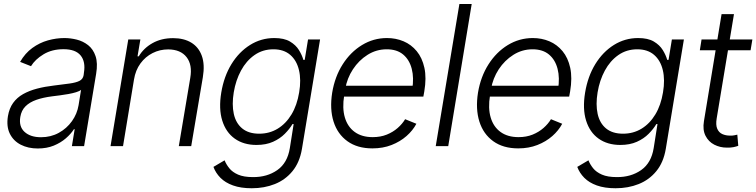

<svg xmlns="http://www.w3.org/2000/svg" viewBox="-20 -748 3872 983"><path d="M173.3 12.2Q124 12.2 86.4 -7.1Q48.8 -26.4 30.5 -63.2Q12.2 -100.1 20.5 -152.8Q27.3 -193.4 47.1 -220.9Q66.9 -248.5 98.1 -266.1Q129.4 -283.7 169.4 -294.2Q209.5 -304.7 256.3 -310.1Q303.2 -315.9 335.7 -320.3Q368.2 -324.7 386.5 -333.7Q404.8 -342.8 408.2 -363.3L409.7 -376Q418.9 -432.1 392.8 -464.1Q366.7 -496.1 305.2 -496.1Q246.1 -496.1 202.9 -470Q159.7 -443.8 138.7 -409.2L83 -431.2Q108.4 -475.6 145.5 -502.4Q182.6 -529.3 225.3 -541.3Q268.1 -553.2 309.6 -553.2Q340.8 -553.2 373 -545.2Q405.3 -537.1 431.2 -516.8Q457 -496.6 469.2 -460.7Q481.4 -424.8 472.2 -370.1L410.6 0H348.1L362.3 -86.4H358.4Q343.3 -62.5 317.1 -39.8Q291 -17.1 255.1 -2.4Q219.2 12.2 173.3 12.2ZM189.9 -45.4Q240.2 -45.4 281 -67.9Q321.8 -90.3 348.4 -127.7Q375 -165 382.3 -209.5L395 -288.1Q387.2 -281.2 369.6 -275.9Q352.1 -270.5 330.3 -266.6Q308.6 -262.7 286.4 -259.8Q264.2 -256.8 247.6 -254.9Q200.7 -249 166 -236.8Q131.3 -224.6 110.4 -203.6Q89.4 -182.6 84 -149.4Q75.7 -100.1 105.7 -72.8Q135.7 -45.4 189.9 -45.4Z M666 -340.8 609.9 0H545.9L636.7 -545.9H698.7L684.1 -459.5H690.4Q715.8 -502 761 -527.3Q806.2 -552.7 866.2 -552.7Q921.4 -552.7 959.2 -529.8Q997.1 -506.8 1013.2 -462.4Q1029.3 -418 1018.6 -353L959 0H895.5L954.1 -349.1Q965.8 -416 935.3 -455.3Q904.8 -494.6 841.3 -495.1Q798.3 -495.1 761.2 -476.3Q724.1 -457.5 699 -423.1Q673.8 -388.7 666 -340.8Z M1269 215.8Q1212.9 215.8 1172.9 201.4Q1132.8 187 1108.4 162.1Q1084 137.2 1072.8 106.4L1129.9 72.8Q1138.2 93.8 1154.1 113.5Q1169.9 133.3 1199 146Q1228 158.7 1275.4 158.7Q1347.7 159.2 1399.7 122.8Q1451.7 86.4 1463.9 10.3L1483.4 -112.8H1477.5Q1462.9 -87.9 1438.2 -63Q1413.6 -38.1 1377.7 -22Q1341.8 -5.9 1293 -5.9Q1227.5 -5.9 1182.1 -38.1Q1136.7 -70.3 1117.9 -130.6Q1099.1 -190.9 1112.8 -273.9Q1126.5 -356.9 1165 -419.7Q1203.6 -482.4 1260.3 -517.8Q1316.9 -553.2 1384.3 -553.2Q1434.6 -553.2 1464.6 -535.4Q1494.6 -517.6 1510.5 -491.7Q1526.4 -465.8 1533.2 -441.4H1540L1557.1 -545.9H1618.7L1525.9 14.2Q1514.2 83.5 1477.5 128.2Q1440.9 172.9 1387.2 194.3Q1333.5 215.8 1269 215.8ZM1307.1 -63.5Q1359.4 -63.5 1401.6 -89.1Q1443.8 -114.7 1472.4 -162.1Q1501 -209.5 1511.7 -275.4Q1522.5 -339.4 1510.7 -388.9Q1499 -438.5 1466.1 -467Q1433.1 -495.6 1379.9 -495.6Q1325.2 -495.6 1283 -466.1Q1240.7 -436.5 1213.9 -386.7Q1187 -336.9 1176.8 -275.4Q1166.5 -212.9 1177 -165Q1187.5 -117.2 1220.2 -90.3Q1252.9 -63.5 1307.1 -63.5Z M1886.7 11.7Q1809.6 11.7 1758.8 -24.9Q1708 -61.5 1687.7 -125.7Q1667.5 -189.9 1680.7 -273.4Q1694.3 -355.5 1734.4 -418.5Q1774.4 -481.4 1833.3 -517.3Q1892.1 -553.2 1961.4 -553.2Q2006.8 -553.2 2046.1 -536.6Q2085.4 -520 2113.5 -486.1Q2141.6 -452.1 2152.8 -400.9Q2164.1 -349.6 2152.3 -279.8L2147.5 -253.4H1721.2L1730.5 -309.1H2123L2090.3 -290Q2100.1 -349.1 2088.1 -395.5Q2076.2 -441.9 2044.2 -468.8Q2012.2 -495.6 1960 -495.6Q1906.7 -495.6 1861.8 -467.3Q1816.9 -439 1786.9 -393.1Q1756.8 -347.2 1747.6 -292.5L1742.2 -259.8Q1731.4 -194.3 1745.6 -146.5Q1759.8 -98.6 1796.1 -72.3Q1832.5 -45.9 1888.2 -45.9Q1928.2 -45.9 1960.2 -58.8Q1992.2 -71.8 2016.1 -92.8Q2040 -113.8 2054.2 -137.7L2111.8 -114.3Q2093.8 -80.1 2061.3 -51.5Q2028.8 -22.9 1984.6 -5.6Q1940.4 11.7 1886.7 11.7Z M2395 -727.5 2274.9 0H2210.9L2332 -727.5Z M2633.3 11.7Q2556.2 11.7 2505.4 -24.9Q2454.6 -61.5 2434.3 -125.7Q2414.1 -189.9 2427.2 -273.4Q2440.9 -355.5 2481 -418.5Q2521 -481.4 2579.8 -517.3Q2638.7 -553.2 2708 -553.2Q2753.4 -553.2 2792.7 -536.6Q2832 -520 2860.1 -486.1Q2888.2 -452.1 2899.4 -400.9Q2910.6 -349.6 2898.9 -279.8L2894 -253.4H2467.8L2477.1 -309.1H2869.6L2836.9 -290Q2846.7 -349.1 2834.7 -395.5Q2822.8 -441.9 2790.8 -468.8Q2758.8 -495.6 2706.5 -495.6Q2653.3 -495.6 2608.4 -467.3Q2563.5 -439 2533.4 -393.1Q2503.4 -347.2 2494.1 -292.5L2488.8 -259.8Q2478 -194.3 2492.2 -146.5Q2506.3 -98.6 2542.7 -72.3Q2579.1 -45.9 2634.8 -45.9Q2674.8 -45.9 2706.8 -58.8Q2738.8 -71.8 2762.7 -92.8Q2786.6 -113.8 2800.8 -137.7L2858.4 -114.3Q2840.3 -80.1 2807.9 -51.5Q2775.4 -22.9 2731.2 -5.6Q2687 11.7 2633.3 11.7Z M3131.8 215.8Q3075.7 215.8 3035.6 201.4Q2995.6 187 2971.2 162.1Q2946.8 137.2 2935.5 106.4L2992.7 72.8Q3001 93.8 3016.8 113.5Q3032.7 133.3 3061.8 146Q3090.8 158.7 3138.2 158.7Q3210.4 159.2 3262.5 122.8Q3314.5 86.4 3326.7 10.3L3346.2 -112.8H3340.3Q3325.7 -87.9 3301 -63Q3276.4 -38.1 3240.5 -22Q3204.6 -5.9 3155.8 -5.9Q3090.3 -5.9 3044.9 -38.1Q2999.5 -70.3 2980.7 -130.6Q2961.9 -190.9 2975.6 -273.9Q2989.3 -356.9 3027.8 -419.7Q3066.4 -482.4 3123 -517.8Q3179.7 -553.2 3247.1 -553.2Q3297.4 -553.2 3327.4 -535.4Q3357.4 -517.6 3373.3 -491.7Q3389.2 -465.8 3396 -441.4H3402.8L3419.9 -545.9H3481.4L3388.7 14.2Q3377 83.5 3340.3 128.2Q3303.7 172.9 3250 194.3Q3196.3 215.8 3131.8 215.8ZM3169.9 -63.5Q3222.2 -63.5 3264.4 -89.1Q3306.6 -114.7 3335.2 -162.1Q3363.8 -209.5 3374.5 -275.4Q3385.3 -339.4 3373.5 -388.9Q3361.8 -438.5 3328.9 -467Q3295.9 -495.6 3242.7 -495.6Q3188 -495.6 3145.8 -466.1Q3103.5 -436.5 3076.7 -386.7Q3049.8 -336.9 3039.6 -275.4Q3029.3 -212.9 3039.8 -165Q3050.3 -117.2 3083 -90.3Q3115.7 -63.5 3169.9 -63.5Z M3832 -545.9 3822.8 -490.7H3563L3571.8 -545.9ZM3674.3 -675.8H3737.8L3649.4 -142.6Q3643.6 -108.4 3652.1 -88.9Q3660.6 -69.3 3678.2 -61.5Q3695.8 -53.7 3717.3 -53.7Q3730 -53.2 3739 -55.2Q3748 -57.1 3754.9 -58.6L3759.8 -1.5Q3749.5 2.4 3735.1 5.4Q3720.7 8.3 3701.2 7.8Q3666.5 7.8 3637 -7.3Q3607.4 -22.5 3592 -53Q3576.7 -83.5 3584 -127.4Z"/></svg>

Font: Inter Tight Light
Style: Italic
Weight: 300
Italic angle: -9.39999°
Designer: Rasmus Andersson
Foundry: rsms
Version: Version 3.004